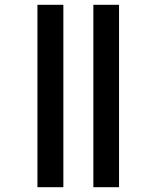

<svg xmlns="http://www.w3.org/2000/svg" viewBox="-20 -780 652 800"><path d="M244 0V-760H136V0ZM476 0V-760H369V0Z"/></svg>

Font: UArctic Serif Black
Style: Regular
Weight: 900
Designer: Customization by Puisto advertising & original work Monotype Design Team
Foundry: Monotype Imaging Inc.
Version: Version 2.004